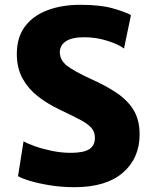

<svg xmlns="http://www.w3.org/2000/svg" viewBox="-20 -771 639 799"><path d="M290 8Q237 8 188.8 0.2Q140.5 -7.5 105 -18.2Q69.5 -29 55 -38L78 -183Q96.5 -172.5 128 -161.5Q159.5 -150.5 197.8 -142.8Q236 -135 275 -135Q327.5 -135 351.2 -150Q375 -165 375 -198Q375 -222 360.5 -238.8Q346 -255.5 312.8 -273Q279.5 -290.5 224 -317Q177 -339.5 137.5 -370.2Q98 -401 74 -444.2Q50 -487.5 50 -547Q50 -615 83.5 -660.2Q117 -705.5 176.8 -728.2Q236.5 -751 315 -751Q399 -751 452 -735.5Q505 -720 525 -708L496 -569Q473.5 -586.5 426.8 -601.2Q380 -616 331 -616Q278.5 -616 253.8 -599Q229 -582 229 -554Q229 -520.5 259.2 -497.2Q289.5 -474 357 -443Q421 -414.5 466.8 -383.5Q512.5 -352.5 536.8 -311.5Q561 -270.5 561 -212Q561 -112.5 491.2 -52.2Q421.5 8 290 8Z"/></svg>

Font: Merriweather Sans ExtraBold
Style: Regular
Weight: 800
Designer: Eben Sorkin
Foundry: Eben Sorkin
Version: Version 2.001; ttfautohint (v1.8.3)